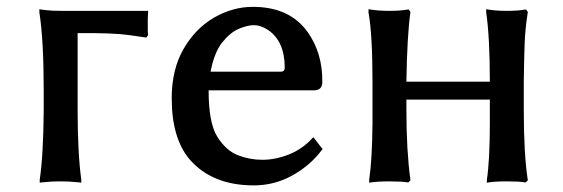

<svg xmlns="http://www.w3.org/2000/svg" viewBox="-20 -526 1653 564"><path d="M95.7 -489.3V-499L100.6 -498L116.2 -496.1Q131.8 -494.1 161.1 -494.1H415V-490.2Q414.1 -479.5 414.1 -469.7V-436.5Q414.1 -429.7 415 -423.8V-422.9L410.2 -416H407.2L359.4 -422.9Q311.5 -429.7 208 -428.7V-204.1Q208 -77.1 218.8 2V10.7L213.9 9.8L200.2 8.8Q186.5 6.8 157.2 6.8Q127.9 6.8 115.2 8.8L101.6 9.8L96.7 10.7V2Q107.4 -70.3 108.4 -204.1V-259.8Q108.4 -408.2 95.7 -489.3Z M484.4 -237.3Q484.4 -322.3 519.5 -382.8Q554.7 -443.4 609.4 -474.6Q664.1 -505.9 722.7 -505.9Q831.1 -505.9 883.8 -431.6Q927.7 -370.1 926.8 -285.2Q926.8 -260.7 902.3 -260.7H592.8Q592.8 -165 618.2 -124.5Q643.6 -84 678.2 -70.3Q712.9 -56.6 751 -56.6Q789.1 -56.6 828.6 -72.3Q868.2 -87.9 897.5 -120.1L900.4 -123L927.7 -87.9L925.8 -85.9Q891.6 -40 838.9 -10.7Q786.1 18.6 725.6 18.6Q603.5 18.6 537.1 -57.6Q484.4 -120.1 484.4 -237.3ZM598.6 -315.4H804.7Q816.4 -315.4 816.4 -327.1Q816.4 -405.3 766.6 -438.5Q745.1 -452.1 726.1 -452.1Q707 -452.1 681.6 -441.4Q656.2 -430.7 632.8 -401.4Q609.4 -372.1 598.6 -315.4Z M1062.5 -489.3V-499Q1087.9 -494.1 1124 -494.1Q1156.2 -494.1 1177.7 -498H1180.7L1185.5 -491.2V-489.3Q1175.8 -419.9 1173.8 -286.1H1418.9Q1418.9 -417 1408.2 -489.3V-499Q1433.6 -494.1 1468.8 -494.1Q1502.9 -494.1 1522.5 -498H1525.4L1530.3 -491.2V-489.3Q1522.5 -440.4 1521 -395Q1519.5 -349.6 1518.6 -285.2V-203.1Q1518.6 -73.2 1530.3 2V3.9L1524.4 9.8H1522.5Q1507.8 6.8 1468.8 6.8Q1429.7 6.8 1410.2 10.7V2Q1418.9 -56.6 1418.9 -163.1V-233.4H1173.8V-203.1Q1173.8 -84 1185.5 2V3.9L1179.7 9.8H1177.7Q1161.1 6.8 1124 6.8Q1085 6.8 1064.5 10.7V2Q1073.2 -56.6 1074.2 -163.1V-285.2Q1074.2 -424.8 1062.5 -489.3Z"/></svg>

Font: GenEi LateMin P v2
Style: Medium
Weight: 500
Designer: o_tamon (Modified)
Foundry: o_tamon / Adobe Systems Incorporated / FONT 910 / Philipp H. Poll
Version: Version 2.1;Original Version 1.004